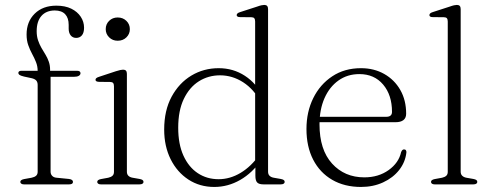

<svg xmlns="http://www.w3.org/2000/svg" viewBox="-20 -749 1998 780"><path d="M185.5 -51.5Q185.5 -41.5 191.8 -34.8Q198 -28 209.5 -27L260 -22Q268 -21 272.2 -18Q276.5 -15 276.5 -10Q276.5 0 261 0H77Q70.5 0 66.5 -2.8Q62.5 -5.5 62.5 -10Q62.5 -14.5 66.5 -17.2Q70.5 -20 78 -21.5L108.5 -27Q120.5 -29.5 126.8 -35.2Q133 -41 133 -51V-404Q133 -414.5 128 -421Q123 -427.5 110 -431L77.5 -438Q63 -441.5 58.8 -445Q54.5 -448.5 54.5 -452.5Q54.5 -457 57.8 -459.2Q61 -461.5 67.5 -461.5H148.5L133 -442.5V-460.5Q133 -480 126.2 -496.8Q119.5 -513.5 110.5 -530Q101.5 -546.5 94.8 -565.5Q88 -584.5 88 -609Q88 -661 121 -693.5Q154 -726 209 -726Q244.5 -726 269.5 -713.8Q294.5 -701.5 308 -681Q321.5 -660.5 321.5 -636.5Q321.5 -616 312.8 -605.5Q304 -595 289.5 -595Q275.5 -595 267.2 -605.2Q259 -615.5 259 -632.5V-648Q259 -676 244.8 -691.2Q230.5 -706.5 202 -706.5Q167 -706 148 -684Q129 -662 129 -622Q129 -602 134.5 -585.5Q140 -569 148.2 -554.8Q156.5 -540.5 164.8 -527Q173 -513.5 178.2 -498.5Q183.5 -483.5 183.5 -466V-448.5L174 -461.5H292.5Q300 -461.5 303.5 -459Q307 -456.5 307 -451.5Q307 -445 300.2 -441Q293.5 -437 280.5 -437H185.5ZM495.5 -449V-51.5Q495.5 -41 501.5 -35Q507.5 -29 518.5 -27L547 -22Q555 -20.5 559 -17.8Q563 -15 563 -10Q563 -5.5 559 -2.8Q555 0 547 0H389.5Q382.5 0 378.8 -2.8Q375 -5.5 375 -10Q375 -14.5 378.8 -17.2Q382.5 -20 390 -21.5L420 -27Q431 -29.5 437 -35Q443 -40.5 443 -51V-398.5Q443 -407.5 439.5 -411.8Q436 -416 427.5 -416L382 -416.5Q374.5 -417 371.2 -419Q368 -421 368 -425Q368 -428.5 371.2 -431.5Q374.5 -434.5 382.5 -437L450.5 -459.5Q461.5 -463 468.5 -464.5Q475.5 -466 480 -466Q488 -466 491.8 -461.8Q495.5 -457.5 495.5 -449ZM458 -583.5Q437.5 -583.5 423.5 -597.2Q409.5 -611 409.5 -630.5Q409.5 -651 423.5 -664.5Q437.5 -678 458 -678Q479.5 -678 493.5 -664.2Q507.5 -650.5 507.5 -630.5Q507.5 -611 493.5 -597.2Q479.5 -583.5 458 -583.5Z M1017.5 -78.5 1016.5 -83.5V-661.5Q1016.5 -670.5 1013 -674.8Q1009.5 -679 1001 -679L955.5 -679.5Q948 -679.5 944.8 -681.8Q941.5 -684 941.5 -687.5Q941.5 -691.5 944.8 -694.5Q948 -697.5 956 -700L1024 -722Q1035 -726 1042 -727.5Q1049 -729 1053.5 -729Q1061.5 -729 1065.2 -724.8Q1069 -720.5 1069 -712V-51.5Q1069 -41 1075 -35Q1081 -29 1092 -27L1120.5 -22Q1128.5 -20.5 1132.5 -17.8Q1136.5 -15 1136.5 -10Q1136.5 -5.5 1132.5 -2.8Q1128.5 0 1120.5 0H1050Q1032.5 0 1025 -7.5Q1017.5 -15 1017.5 -35ZM647 -222.5Q647 -300.5 677.2 -356.2Q707.5 -412 757.5 -442Q807.5 -472 868.5 -472Q927.5 -472 975 -441Q1022.5 -410 1049 -355L1038.5 -335.5Q1011.5 -386.5 967.8 -414.8Q924 -443 874 -443Q826.5 -443 788 -418.8Q749.5 -394.5 726.8 -347.2Q704 -300 704 -230Q704 -163.5 725.2 -116.8Q746.5 -70 783.5 -45.5Q820.5 -21 868 -21Q914.5 -21 957.5 -46.8Q1000.5 -72.5 1035 -121.5L1042 -99.5Q1005.5 -46.5 955.8 -18Q906 10.5 850.5 10.5Q791.5 10.5 745.5 -19.5Q699.5 -49.5 673.2 -102.2Q647 -155 647 -222.5Z M1630 -287Q1630 -270 1619 -261.2Q1608 -252.5 1586.5 -252.5H1255.5V-274.5H1549Q1572.5 -274.5 1572.5 -294.5Q1572.5 -363 1536.5 -405.5Q1500.5 -448 1440 -448Q1391.5 -448 1355 -422Q1318.5 -396 1298.2 -350Q1278 -304 1278 -244Q1278 -140.5 1329 -84.5Q1380 -28.5 1460 -28.5Q1517.5 -28.5 1558.8 -58Q1600 -87.5 1609.5 -131Q1612 -137 1614.8 -139.5Q1617.5 -142 1621.5 -142Q1627 -142 1629.2 -138.2Q1631.5 -134.5 1631 -129.5Q1626.5 -90 1601.5 -58.2Q1576.5 -26.5 1536.2 -8Q1496 10.5 1446.5 10.5Q1379.5 10.5 1329.5 -18.5Q1279.5 -47.5 1252.2 -100.5Q1225 -153.5 1225 -225Q1225 -294.5 1252.5 -350.2Q1280 -406 1329.8 -439Q1379.5 -472 1446.5 -472Q1499.5 -472 1541 -448.5Q1582.5 -425 1606.2 -383.5Q1630 -342 1630 -287Z M1851.5 -712V-51.5Q1851.5 -41 1857.8 -35Q1864 -29 1874.5 -27L1903 -22Q1911 -20.5 1915 -17.8Q1919 -15 1919 -10Q1919 -5.5 1915 -2.8Q1911 0 1903.5 0H1745.5Q1738.5 0 1734.8 -2.8Q1731 -5.5 1731 -10Q1731 -14.5 1734.8 -17.2Q1738.5 -20 1746 -21.5L1776 -27Q1787 -29.5 1793 -35Q1799 -40.5 1799 -51V-661.5Q1799 -670.5 1795.5 -674.8Q1792 -679 1783.5 -679L1738 -679.5Q1730.5 -679.5 1727.5 -681.8Q1724.5 -684 1724.5 -687.5Q1724.5 -691.5 1727.5 -694.5Q1730.5 -697.5 1738.5 -700L1806.5 -722Q1817.5 -726 1824.5 -727.5Q1831.5 -729 1836 -729Q1844 -729 1847.8 -724.8Q1851.5 -720.5 1851.5 -712Z"/></svg>

Font: Fraunces ExtraLight
Style: Regular
Weight: 250
Version: Version 1.000;[b76b70a41]